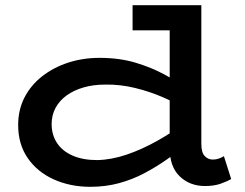

<svg xmlns="http://www.w3.org/2000/svg" viewBox="-20 -706 943 740"><path d="M328 14Q251 14 187.5 -14.5Q124 -43 87 -96.5Q50 -150 50 -224Q50 -283 74.5 -330.5Q99 -378 142.5 -412Q186 -446 242.5 -464.5Q299 -483 364 -483Q440 -483 502 -464.5Q564 -446 613.5 -419Q663 -392 699 -366V-281Q661 -308 609.5 -330.5Q558 -353 500.5 -367Q443 -381 386 -380Q340 -380 302 -369Q264 -358 236.5 -338Q209 -318 194 -290Q179 -262 179 -228Q179 -186 200 -154.5Q221 -123 260.5 -106Q300 -89 354 -89Q409 -90 468 -110Q527 -130 586.5 -163.5Q646 -197 702 -238V-150Q664 -120 622.5 -91Q581 -62 535.5 -38Q490 -14 438.5 0Q387 14 328 14ZM770 11Q712 11 673 -26Q634 -63 634 -135V-686H756V-151Q756 -118 769 -104.5Q782 -91 800 -91Q813 -91 824 -95Q835 -99 843 -104L871 -16Q854 -6 829 2.5Q804 11 770 11ZM491 -589V-686H739V-589Z"/></svg>

Font: BioRhyme SemiExpanded SemiBold
Style: Regular
Weight: 600
Width: 6
Designer: Aoife Mooney
Foundry: Aoife Mooney Type
Version: Version 1.600;gftools[0.9.33]